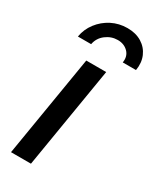

<svg xmlns="http://www.w3.org/2000/svg" viewBox="-198 -834 738 896"><g transform="rotate(30 171.5 -386.5)"><path d="M27.3 0 117.7 -545.9H225.1L134.8 0ZM209.5 -773.4Q254.4 -773.4 286.6 -753.7Q318.8 -733.9 333.5 -699.7Q348.1 -665.5 340.8 -623.5H269.5Q275.4 -658.7 253.7 -680.7Q231.9 -702.6 197.8 -702.6Q163.1 -702.6 134.3 -680.7Q105.5 -658.7 99.1 -623.5H27.8Q34.7 -665.5 60.8 -699.7Q86.9 -733.9 125.5 -753.7Q164.1 -773.4 209.5 -773.4Z"/></g></svg>

Font: Inter Medium
Style: Italic
Weight: 500
Italic angle: -9.3988°
Designer: Rasmus Andersson
Foundry: rsms
Version: Version 4.001;git-66647c0bb